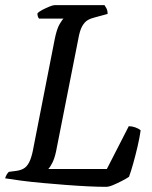

<svg xmlns="http://www.w3.org/2000/svg" viewBox="-30 -724 589 744"><path d="M381 0Q351 0 310 -2Q269 -4 224 -7.5Q179 -11 134.5 -15Q90 -19 52 -24Q14 -29 -10 -33Q-8 -41 -4 -47.5Q0 -54 4 -58L34 -62Q55 -65 67 -74.5Q79 -84 87 -104Q95 -124 101 -159L182 -572Q190 -612 201 -630.5Q212 -649 216 -652H121Q118 -656 116.5 -661Q115 -666 115 -672Q121 -679 134.5 -686Q148 -693 161.5 -698.5Q175 -704 181 -704H375Q378 -700 382.5 -691.5Q387 -683 387 -670L339 -657Q322 -653 310 -646Q298 -639 288.5 -622.5Q279 -606 273 -571L187 -136Q181 -109 172.5 -92.5Q164 -76 157 -69H384L469 -235Q481 -235 494 -230.5Q507 -226 515 -219Q511 -190 503 -156Q495 -122 486.5 -91.5Q478 -61 470 -39Q460 -32 442.5 -23Q425 -14 408.5 -7Q392 0 381 0Z"/></svg>

Font: Texturina Medium 12pt
Style: Italic
Weight: 400
Italic angle: -11°
Version: Version 1.002